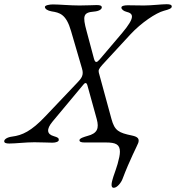

<svg xmlns="http://www.w3.org/2000/svg" viewBox="-81 -676 835 911"><path d="M459 215C475 215 494 190 500 174C535 81 571 14 575 2C581 -17 574 -27 545 -33C482 -46 463 -56 448 -111L388 -331C385 -343 388 -350 406 -370L538 -513C589 -568 659 -615 697 -625C720 -631 734 -636 734 -645C734 -653 726 -656 710 -656C685 -656 638 -650 602 -650C574 -650 547 -651 525 -651C509 -651 495 -648 495 -640C495 -631 507 -623 519 -620C552 -612 562 -595 499 -520L392 -394C385 -386 380 -382 376 -382C371 -382 368 -387 365 -397L330 -528C310 -601 314 -617 365 -621C389 -623 402 -632 402 -641C402 -649 394 -652 378 -652C361 -652 333 -650 296 -650C250 -650 201 -655 170 -655C154 -655 132 -651 132 -643C132 -634 145 -625 164 -622C202 -616 233 -609 256 -529L308 -351C318 -319 305 -304 286 -284L134 -124C67 -53 24 -34 -23 -28C-47 -25 -61 -15 -61 -6C-61 2 -53 5 -37 5C-6 5 40 -1 82 -1C115 -1 151 1 168 1C184 1 198 -4 198 -12C198 -21 194 -24 174 -30C142 -39 137 -62 169 -100L315 -275C318 -279 322 -282 325 -282C329 -282 332 -278 334 -270L378 -111C390 -67 381 -43 334 -31C320 -27 296 -20 296 -11C296 -3 304 0 320 0C335 0 353 0 378 0C390 0 405 0 421 0C468 0 488 9 488 44C488 58 484 77 477 102C472 119 465 139 457 162C451 182 440 215 459 215Z"/></svg>

Font: EB Garamond
Style: Italic
Weight: 400
Italic angle: -17.2°
Designer: Georg Duffner and Octavio Pardo
Foundry: Georg Duffner
Version: Version 1.000;PS 001.000;hotconv 1.0.88;makeotf.lib2.5.64775